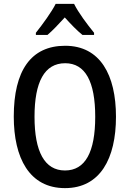

<svg xmlns="http://www.w3.org/2000/svg" viewBox="-20 -960 669 990"><path d="M362 -940H267C246 -898 200 -835 165 -791V-780H225C251 -802 282 -835 314 -870C346 -835 375 -804 405 -780H465V-791C430 -834 384 -895 362 -940ZM578 -358C578 -573 497 -724 316 -724C139 -724 51 -595 51 -359C51 -146 131 10 315 10C497 10 578 -143 578 -358ZM158 -358C158 -537 209 -634 316 -634C420 -634 471 -539 471 -358C471 -176 420 -81 315 -81C210 -81 158 -178 158 -358Z"/></svg>

Font: Noto Sans Khmer UI Condensed Medium
Style: Regular
Weight: 500
Width: 3
Designer: Danh Hong and the Monotype Design Team
Foundry: Monotype Imaging Inc.
Version: Version 2.002